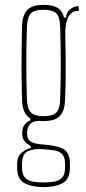

<svg xmlns="http://www.w3.org/2000/svg" viewBox="-20 -625 352 785"><path d="M158 140Q111 140 80.5 124Q50 108 50 60V46Q50 14 69 -1Q88 -16 106 -20V-28Q71 -46 71 -76V-84Q71 -104 82 -117Q93 -130 104 -132V-141Q71 -159 70 -220Q69 -262 68.5 -295Q68 -328 68 -359.5Q68 -391 68.5 -427.5Q69 -464 70 -514Q71 -563 91 -584Q111 -605 158 -605Q196 -605 215.5 -593Q235 -581 242 -553H250Q250 -573 266 -586.5Q282 -600 302 -600V-580H295Q274 -580 260.5 -557.5Q247 -535 247 -491Q248 -426 248.5 -382.5Q249 -339 248.5 -302Q248 -265 246 -220Q245 -172 225 -151Q205 -130 158 -130Q153 -130 148.5 -130Q144 -130 139 -131Q114 -130 102.5 -117Q91 -104 91 -84V-76Q91 -54 107.5 -45Q124 -36 158 -34Q208 -31 237 -17Q266 -3 266 46V60Q266 108 235.5 124Q205 140 158 140ZM158 -150Q194 -150 209.5 -164.5Q225 -179 226 -220Q231 -361 226 -514Q225 -556 210 -570.5Q195 -585 158 -585Q121 -585 106.5 -570.5Q92 -556 90 -514Q85 -361 90 -220Q92 -179 107 -164.5Q122 -150 158 -150ZM158 121Q182 121 202 117.5Q222 114 234 101Q246 88 246 61V46Q246 17 234 5Q222 -7 202.5 -10Q183 -13 158 -15Q121 -18 95.5 -7.5Q70 3 70 46V61Q70 88 82 101Q94 114 114 117.5Q134 121 158 121Z"/></svg>

Font: Big Shoulders Display Thin
Style: Regular
Weight: 100
Designer: Patric King
Foundry: XO Type Co
Version: Version 1.000; ttfautohint (v1.8.2)